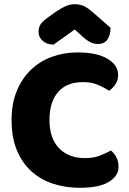

<svg xmlns="http://www.w3.org/2000/svg" viewBox="-20 -874 611 912"><path d="M374 -484Q297 -484 256 -437Q215 -390 215 -304Q215 -217 260.5 -170Q306 -123 383 -123Q424 -123 452.5 -134Q481 -145 507 -159Q524 -145 533.5 -125.5Q543 -106 543 -80Q543 -39 497.5 -10.5Q452 18 359 18Q292 18 233 -1Q174 -20 130 -59.5Q86 -99 60.5 -159.5Q35 -220 35 -304Q35 -382 59.5 -441.5Q84 -501 126.5 -542Q169 -583 226 -604Q283 -625 348 -625Q440 -625 490.5 -595Q541 -565 541 -518Q541 -492 528 -473Q515 -454 498 -443Q472 -460 442.5 -472Q413 -484 374 -484ZM335 -734Q304 -711 280 -694.5Q256 -678 234 -662Q204 -662 183.5 -679.5Q163 -697 163 -723Q163 -743 172.5 -758Q182 -773 209 -792L245 -818Q270 -835 291.5 -844.5Q313 -854 333 -854Q360 -854 379 -845Q398 -836 424 -813L505 -742Q505 -708 490.5 -686.5Q476 -665 445 -665Q435 -665 426.5 -667Q418 -669 408 -674Q398 -679 386 -688.5Q374 -698 358 -713Z"/></svg>

Font: Baloo
Style: Regular
Weight: 400
Designer: Sarang Kulkarni and Ek Type
Foundry: Ek Type
Version: Version 1.443;PS 1.000;hotconv 16.6.51;makeotf.lib2.5.65220;